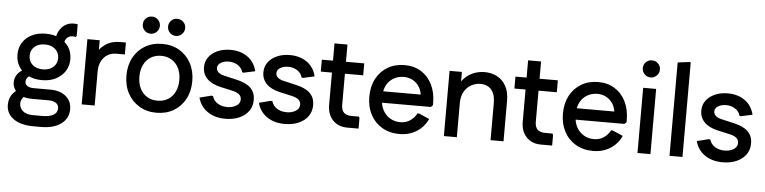

<svg xmlns="http://www.w3.org/2000/svg" viewBox="-51 -1003 5876 1475"><g transform="rotate(5 2886.5 -266.0)"><path d="M238 200Q138 200 82 160Q26 120 26 52Q26 7 48.5 -26.5Q71 -60 115 -78L165 -33Q144 -24 132 -5.5Q120 13 120 35Q120 68 146.5 91.5Q173 115 227 115H297Q352 115 382.5 97.5Q413 80 413 46Q413 20 392.5 5.5Q372 -9 333 -9H203Q161 -9 127.5 -23.5Q94 -38 75 -64Q56 -90 56 -124Q56 -160 77.5 -188.5Q99 -217 142 -234L196 -188Q171 -185 158.5 -170Q146 -155 146 -138Q146 -116 163.5 -104Q181 -92 214 -92H341Q417 -92 461.5 -54.5Q506 -17 506 45Q506 116 449 158Q392 200 296 200ZM270 -159Q209 -159 163 -182Q117 -205 91.5 -245.5Q66 -286 66 -338Q66 -391 91.5 -431.5Q117 -472 163 -494.5Q209 -517 270 -517Q331 -517 376.5 -494.5Q422 -472 448 -431.5Q474 -391 474 -338Q474 -286 448 -245.5Q422 -205 376.5 -182Q331 -159 270 -159ZM270 -242Q319 -242 349.5 -268.5Q380 -295 380 -338Q380 -381 349.5 -407.5Q319 -434 270 -434Q220 -434 190 -407.5Q160 -381 160 -338Q160 -295 190 -268.5Q220 -242 270 -242ZM412 -435 347 -470Q347 -511 364 -543.5Q381 -576 409.5 -594.5Q438 -613 473 -613Q483 -613 492.5 -612.5Q502 -612 507 -610V-523L502 -512Q492 -515 477 -515Q445 -515 428.5 -492.5Q412 -470 412 -435Z M591 0V-503H686V-368L659 -377Q679 -435 727.5 -469Q776 -503 839 -503H888V-411H823Q783 -411 753.5 -392.5Q724 -374 707.5 -341Q691 -308 691 -263V0Z M1168 14Q1093 14 1036 -20Q979 -54 946.5 -113.5Q914 -173 914 -252Q914 -330 946.5 -390Q979 -450 1036 -483.5Q1093 -517 1168 -517Q1243 -517 1300 -483.5Q1357 -450 1389.5 -390Q1422 -330 1422 -252Q1422 -173 1389.5 -113Q1357 -53 1300 -19.5Q1243 14 1168 14ZM1168 -79Q1214 -79 1248.5 -100Q1283 -121 1302.5 -160Q1322 -199 1322 -252Q1322 -305 1302.5 -343.5Q1283 -382 1248.5 -403.5Q1214 -425 1168 -425Q1122 -425 1087.5 -403.5Q1053 -382 1033.5 -343.5Q1014 -305 1014 -252Q1014 -199 1033.5 -160Q1053 -121 1087.5 -100Q1122 -79 1168 -79ZM1266 -587Q1238 -587 1219 -606.5Q1200 -626 1200 -653Q1200 -681 1219 -700Q1238 -719 1266 -719Q1293 -719 1312.5 -700Q1332 -681 1332 -653Q1332 -626 1312.5 -606.5Q1293 -587 1266 -587ZM1071 -587Q1043 -587 1024 -606.5Q1005 -626 1005 -653Q1005 -681 1024 -700Q1043 -719 1071 -719Q1098 -719 1117.5 -700Q1137 -681 1137 -653Q1137 -626 1117.5 -606.5Q1098 -587 1071 -587Z M1699 14Q1618 14 1562 -24.5Q1506 -63 1488 -131L1579 -154L1591 -151Q1601 -116 1632.5 -96.5Q1664 -77 1706 -77Q1747 -77 1776 -95Q1805 -113 1805 -143Q1805 -168 1788 -182.5Q1771 -197 1737 -205L1643 -226Q1572 -242 1537 -278.5Q1502 -315 1502 -367Q1502 -412 1527 -445.5Q1552 -479 1595.5 -498Q1639 -517 1694 -517Q1772 -517 1826 -478.5Q1880 -440 1897 -370L1809 -351L1798 -353Q1789 -387 1758.5 -406.5Q1728 -426 1690 -426Q1653 -426 1627.5 -410.5Q1602 -395 1602 -370Q1602 -350 1618 -335.5Q1634 -321 1667 -314L1762 -292Q1834 -276 1869.5 -241Q1905 -206 1905 -149Q1905 -99 1878.5 -62.5Q1852 -26 1805.5 -6Q1759 14 1699 14Z M2157 14Q2076 14 2020 -24.5Q1964 -63 1946 -131L2037 -154L2049 -151Q2059 -116 2090.5 -96.5Q2122 -77 2164 -77Q2205 -77 2234 -95Q2263 -113 2263 -143Q2263 -168 2246 -182.5Q2229 -197 2195 -205L2101 -226Q2030 -242 1995 -278.5Q1960 -315 1960 -367Q1960 -412 1985 -445.5Q2010 -479 2053.5 -498Q2097 -517 2152 -517Q2230 -517 2284 -478.5Q2338 -440 2355 -370L2267 -351L2256 -353Q2247 -387 2216.5 -406.5Q2186 -426 2148 -426Q2111 -426 2085.5 -410.5Q2060 -395 2060 -370Q2060 -350 2076 -335.5Q2092 -321 2125 -314L2220 -292Q2292 -276 2327.5 -241Q2363 -206 2363 -149Q2363 -99 2336.5 -62.5Q2310 -26 2263.5 -6Q2217 14 2157 14Z M2639 0Q2570 0 2527.5 -44Q2485 -88 2485 -163V-636H2585V-172Q2585 -131 2604.5 -111.5Q2624 -92 2665 -92H2721L2726 -81V0ZM2399 -411V-503H2726V-411Z M3041 14Q2966 14 2908.5 -19.5Q2851 -53 2819 -113Q2787 -173 2787 -252Q2787 -331 2818.5 -390.5Q2850 -450 2906.5 -483.5Q2963 -517 3037 -517Q3110 -517 3164.5 -483Q3219 -449 3249.5 -387.5Q3280 -326 3280 -244V-229L3265 -214H2838V-302H3232L3181 -282Q3179 -327 3159.5 -359Q3140 -391 3108.5 -408.5Q3077 -426 3038 -426Q2996 -426 2961 -406Q2926 -386 2906.5 -350.5Q2887 -315 2887 -268V-238Q2887 -192 2907 -155.5Q2927 -119 2962 -98Q2997 -77 3041 -77Q3083 -77 3115.5 -98.5Q3148 -120 3167 -156H3179L3260 -121Q3231 -58 3174 -22Q3117 14 3041 14Z M3384 0V-503H3479V-368L3452 -377Q3467 -420 3497 -451.5Q3527 -483 3567.5 -500Q3608 -517 3654 -517Q3708 -517 3751 -494Q3794 -471 3819 -425.5Q3844 -380 3844 -312V0H3744V-284Q3744 -335 3729 -365.5Q3714 -396 3688.5 -410Q3663 -424 3629 -424Q3595 -424 3561.5 -407Q3528 -390 3506 -354Q3484 -318 3484 -260V0Z M4132 0Q4063 0 4020.5 -44Q3978 -88 3978 -163V-636H4078V-172Q4078 -131 4097.5 -111.5Q4117 -92 4158 -92H4214L4219 -81V0ZM3892 -411V-503H4219V-411Z M4534 14Q4459 14 4401.5 -19.5Q4344 -53 4312 -113Q4280 -173 4280 -252Q4280 -331 4311.5 -390.5Q4343 -450 4399.5 -483.5Q4456 -517 4530 -517Q4603 -517 4657.5 -483Q4712 -449 4742.5 -387.5Q4773 -326 4773 -244V-229L4758 -214H4331V-302H4725L4674 -282Q4672 -327 4652.5 -359Q4633 -391 4601.5 -408.5Q4570 -426 4531 -426Q4489 -426 4454 -406Q4419 -386 4399.5 -350.5Q4380 -315 4380 -268V-238Q4380 -192 4400 -155.5Q4420 -119 4455 -98Q4490 -77 4534 -77Q4576 -77 4608.5 -98.5Q4641 -120 4660 -156H4672L4753 -121Q4724 -58 4667 -22Q4610 14 4534 14Z M4877 0V-503H4977V0ZM4927 -587Q4899 -587 4880 -606.5Q4861 -626 4861 -653Q4861 -681 4880 -700Q4899 -719 4927 -719Q4954 -719 4973.5 -700Q4993 -681 4993 -653Q4993 -626 4973.5 -606.5Q4954 -587 4927 -587Z M5124 0V-720L5221 -732L5224 -724V0Z M5534 14Q5453 14 5397 -24.5Q5341 -63 5323 -131L5414 -154L5426 -151Q5436 -116 5467.5 -96.5Q5499 -77 5541 -77Q5582 -77 5611 -95Q5640 -113 5640 -143Q5640 -168 5623 -182.5Q5606 -197 5572 -205L5478 -226Q5407 -242 5372 -278.5Q5337 -315 5337 -367Q5337 -412 5362 -445.5Q5387 -479 5430.5 -498Q5474 -517 5529 -517Q5607 -517 5661 -478.5Q5715 -440 5732 -370L5644 -351L5633 -353Q5624 -387 5593.5 -406.5Q5563 -426 5525 -426Q5488 -426 5462.5 -410.5Q5437 -395 5437 -370Q5437 -350 5453 -335.5Q5469 -321 5502 -314L5597 -292Q5669 -276 5704.5 -241Q5740 -206 5740 -149Q5740 -99 5713.5 -62.5Q5687 -26 5640.5 -6Q5594 14 5534 14Z"/></g></svg>

Font: Fustat SemiBold
Style: Regular
Weight: 600
Designer: Mohamed Gaber, Khaled Hosny, Laura Garcia Mut
Foundry: Kief Type Foundry, Alif Type Foundry, Hard Type Foundry
Version: Version 1.007